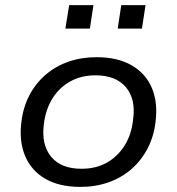

<svg xmlns="http://www.w3.org/2000/svg" viewBox="-20 -723 693 752"><path d="M295 9Q212 9 157 -23Q102 -55 78 -113Q54 -171 64 -247Q71 -304 95.5 -350.5Q120 -397 159 -430.5Q198 -464 248.5 -481.5Q299 -499 358 -499Q441 -499 496 -467Q551 -435 575 -378Q599 -321 589 -244Q582 -187 557.5 -140.5Q533 -94 494.5 -60.5Q456 -27 405.5 -9Q355 9 295 9ZM299 -62Q356 -62 398.5 -86Q441 -110 468 -153Q495 -196 501 -253Q513 -334 473.5 -381Q434 -428 354 -428Q298 -428 255 -404Q212 -380 185.5 -337.5Q159 -295 152 -238Q141 -157 180 -109.5Q219 -62 299 -62ZM441 -611 455 -703H550L536 -611ZM236 -611 251 -703H346L332 -611Z"/></svg>

Font: Nunito Sans 10pt SemiExpanded
Style: Italic
Weight: 400
Width: 6
Italic angle: -9°
Designer: Vernon Adams
Foundry: Vernon Adams
Version: Version 3.101;gftools[0.9.27]